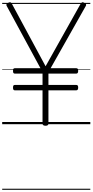

<svg xmlns="http://www.w3.org/2000/svg" viewBox="-20 -1136 846 1756"><path d="M397 14Q369 14 369 -5V-310H115Q107 -310 103 -315.5Q99 -321 99 -334Q99 -349 103 -354Q107 -359 115 -359H369V-463H115Q107 -463 103 -468.5Q99 -474 99 -487Q99 -502 103 -507Q107 -512 115 -512H350L41 -1082Q36 -1091 39.5 -1098Q43 -1105 55 -1111Q69 -1117 75.5 -1115Q82 -1113 89 -1101L397 -530L716 -1099Q724 -1113 731.5 -1115Q739 -1117 750 -1111Q763 -1105 766.5 -1098Q770 -1091 765 -1082L443 -512H678Q686 -512 690.5 -507Q695 -502 695 -488Q695 -475 690.5 -469Q686 -463 678 -463H423V-359H678Q686 -359 690.5 -354Q695 -349 695 -335Q695 -322 690.5 -316Q686 -310 678 -310H423V-5Q423 14 397 14ZM0 590H806V600H0ZM0 -20H806V0H0ZM0 -505H806V-500H0ZM0 -1110H806V-1100H0Z"/></svg>

Font: Playwrite FR Moderne Guides
Style: Regular
Weight: 400
Designer: Veronika Burian, José Scaglione
Foundry: TypeTogether
Version: Version 1.003